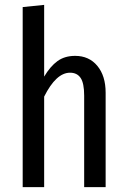

<svg xmlns="http://www.w3.org/2000/svg" viewBox="-20 -767 522 787"><path d="M413 -387V0H325V-375Q325 -426 310.5 -447.5Q296 -469 267 -469Q210 -469 161 -371V0H73V-738L161 -747V-453Q186 -495 215.5 -516.5Q245 -538 288 -538Q345 -538 379 -497Q413 -456 413 -387Z"/></svg>

Font: Fira Sans Compressed
Style: Regular
Weight: 400
Width: 1
Designer: bBox Type GmbH & Carrois Corporate GbR & Edenspiekermann AG
Foundry: bBox Type GmbH & Carrois Corporate GbR & Edenspiekermann AG
Version: Version 4.301